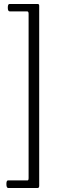

<svg xmlns="http://www.w3.org/2000/svg" viewBox="-20 -767 331 960"><path d="M21 173Q12 173 12 153Q12 135 20 135H118Q123 135 123 123V-698Q123 -710 116 -710H29Q19 -710 19 -728Q19 -747 27 -747H169Q176 -747 176 -738V162Q176 173 168 173Z"/></svg>

Font: Junicode Cond Light
Style: Regular
Weight: 300
Width: 3
Designer: Peter S. Baker
Version: Version 2.201